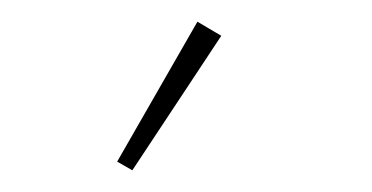

<svg xmlns="http://www.w3.org/2000/svg" viewBox="-20 -114 343 177"><path d="M102 43 184 -81 162 -94 88 35Z"/></svg>

Font: IBM Plex Arabic Thin
Style: Regular
Weight: 100
Designer: Mike Abbink, Paul van der Laan, Pieter van Rosmalen, Wael Morcos, Khajak Apelian
Foundry: Bold Monday
Version: Version 1.0